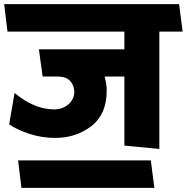

<svg xmlns="http://www.w3.org/2000/svg" viewBox="-31 -700 898 923"><path d="M567 0V-332H472Q476 -317 479 -299.5Q482 -282 482 -264Q482 -151 408.5 -94Q335 -37 234 -37Q172 -37 113.5 -55.5Q55 -74 13 -102L39 -253Q85 -215 131.5 -195Q178 -175 227 -174Q271 -174 298.5 -199Q326 -224 326 -258Q326 -289 306.5 -310.5Q287 -332 246 -332H174L156 -463H567V-548H5L-11 -680H830L847 -548H735V16ZM711 203H72L56 71H694Z"/></svg>

Font: Palanquin Dark SemiBold
Style: Regular
Weight: 600
Designer: Pria Ravichandran
Version: Version 1.001